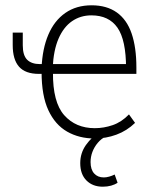

<svg xmlns="http://www.w3.org/2000/svg" viewBox="-20 -515 574 725"><path d="M338 8Q279 8 233.5 -18Q188 -44 162.5 -99Q137 -154 137 -243L146 -236H127Q76 -236 52 -263Q28 -290 28 -345V-392H66V-344Q66 -306 82.5 -289.5Q99 -273 131 -273H148L137 -259Q140 -331 162.5 -384Q185 -437 226.5 -466Q268 -495 326 -495Q383 -495 421 -468Q459 -441 477 -388.5Q495 -336 495 -260V-236H170L180 -242Q179 -129 222.5 -80Q266 -31 338 -31Q372 -31 405.5 -42.5Q439 -54 467 -83L490 -51Q459 -21 419.5 -6.5Q380 8 338 8ZM325 -457Q284 -457 252 -435Q220 -413 201 -369Q182 -325 179 -259L170 -273H472L456 -257Q456 -364 423.5 -410.5Q391 -457 325 -457ZM368 190Q330 190 306.5 166.5Q283 143 283 101Q283 63 304.5 32.5Q326 2 363 -22L380 0Q362 9 349 24.5Q336 40 329 58.5Q322 77 322 97Q322 125 335.5 140Q349 155 372 155Q381 155 392 152Q403 149 413 144L424 175Q414 182 399.5 186Q385 190 368 190Z"/></svg>

Font: Nunito Sans 10pt Condensed ExtraLight
Style: Regular
Weight: 250
Width: 3
Designer: Vernon Adams
Foundry: Vernon Adams
Version: Version 3.101;gftools[0.9.27]